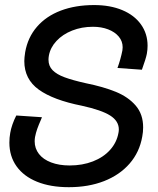

<svg xmlns="http://www.w3.org/2000/svg" viewBox="-20 -748 640 778"><path d="M18 -170Q18 -190.5 21.5 -209.5Q24 -225 30.5 -243.8Q37 -262.5 46 -280L150 -273Q146.5 -265 146 -263Q136.5 -241.5 131 -226Q125.5 -210.5 122 -193Q120.5 -184 120.5 -175.5Q120.5 -146.5 137.8 -124.2Q155 -102 187.2 -89.8Q219.5 -77.5 262 -77.5Q314 -77.5 356.5 -94Q399 -110.5 426 -140.5Q453 -170.5 460 -209.5Q461.5 -217 461.5 -223.5Q461.5 -257.5 426.5 -279.8Q391.5 -302 312 -319.5Q196 -342.5 137.2 -384.8Q78.5 -427 78.5 -500.5Q78.5 -514 82 -536.5Q92.5 -596.5 129.8 -639.5Q167 -682.5 226.2 -705Q285.5 -727.5 361.5 -727.5Q426.5 -727.5 475.5 -707Q524.5 -686.5 551.2 -649Q578 -611.5 578 -562.5Q578 -546.5 575 -530Q571 -509.5 555 -465.5L456 -472.5Q469 -508 476 -544Q477 -553 477 -556.5Q477 -581 461.2 -599.8Q445.5 -618.5 418.2 -629Q391 -639.5 356.5 -639.5Q311 -639.5 272.5 -624.2Q234 -609 209 -582.2Q184 -555.5 178 -522.5Q176.5 -513.5 176.5 -506Q176.5 -480.5 193.2 -463.5Q210 -446.5 241.8 -434.8Q273.5 -423 327 -411Q399 -396.5 449.5 -375.8Q500 -355 530 -320Q560 -285 560 -232Q560 -213 556.5 -195Q545.5 -131.5 505.2 -85.2Q465 -39 401.8 -14.2Q338.5 10.5 259 10.5Q184.5 10.5 130.2 -11.5Q76 -33.5 47 -74.2Q18 -115 18 -170Z"/></svg>

Font: JuliaMono Medium
Style: Italic
Weight: 500
Italic angle: -9°
Monospace: yes
Designer: cormullion
Foundry: corm
Version: Version 0.054; ttfautohint (v1.8.4)